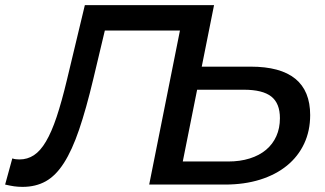

<svg xmlns="http://www.w3.org/2000/svg" viewBox="-61 -720 1268 749"><path d="M27 9Q9.5 9 -6 6.8Q-21.5 4.5 -41 0L-13 -102Q-5.5 -99.5 1.2 -98.8Q8 -98 15 -98Q46 -98 71.2 -114.5Q96.5 -131 118.2 -167.8Q140 -204.5 159.8 -263.5Q179.5 -322.5 200 -408L270 -700H774L726 -460H917Q1149 -460 1149 -271Q1149 -209.5 1125.5 -159.5Q1102 -109.5 1058.5 -74Q1015 -38.5 953.5 -19.2Q892 0 816 0H521L641 -601H348L303 -412Q275 -294.5 247.5 -214Q220 -133.5 188.2 -84Q156.5 -34.5 117.5 -12.8Q78.5 9 27 9ZM829 -90Q875.5 -90 913 -101.8Q950.5 -113.5 976.8 -135.5Q1003 -157.5 1017 -188.8Q1031 -220 1031 -259Q1031 -317 997.2 -343.5Q963.5 -370 890 -370H708L652 -90Z"/></svg>

Font: Argentum Sans
Style: Italic
Weight: 400
Italic angle: -11.3099°
Designer: Julieta Ulanovsky, Owen Earl, Rasmus Andersson, Cristiano Sobral
Foundry: The Argentum Sans Project Authors
Version: Version 3.131; ttfautohint (v1.8.4.7-5d5b-dirty)